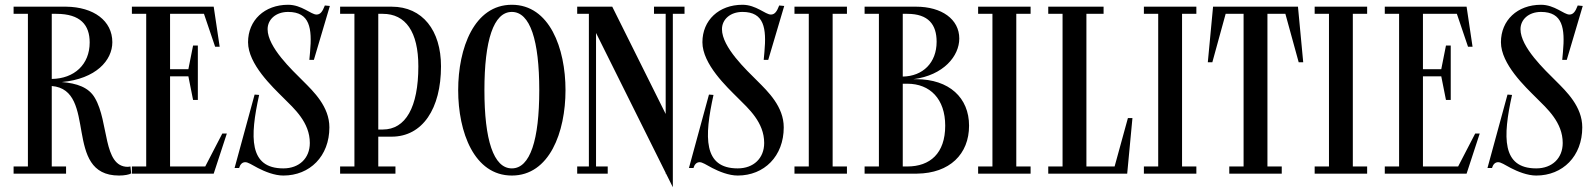

<svg xmlns="http://www.w3.org/2000/svg" viewBox="-20 -728 6687 805"><path d="M527 -30C524 -29.5 519 -28.5 516 -28.5C411 -28.5 437 -217 378 -317C352.3 -362.2 301.6 -378.9 238.9 -384C383.1 -397.4 451 -475.4 451 -551C451 -641 372.8 -698.7 257 -700V-700H37V-670H97V-30H37V0H257V-30H197V-367.4C391.9 -351.3 241.5 8 479 8C502 8 522 4 530 -1ZM216 -670C317.5 -670 356 -623 356 -550C356 -457.5 291.4 -398.3 197 -397V-670Z M840.5 -30H693V-408H769.8L789.5 -309H809.5V-537H789.5L769.8 -438H693V-670H835.2L882 -532H901L876 -700H533V-670H593V-30H533V0H876L931 -168H912Z M1168 8C1279 8 1361 -73 1361 -194C1361 -281 1295 -344 1250 -389C1205 -434 1102 -530 1102 -605.5C1102 -646.5 1136.5 -678 1188 -678C1279.5 -678 1289 -609 1280 -510L1277 -477H1296L1363 -703L1342 -705C1332 -679 1323 -667 1307 -667C1284 -667 1245 -708 1188 -708C1089 -708 1020 -643 1020 -551C1020 -459 1123 -363 1168 -318C1213 -273 1279 -215.5 1279 -128.5C1279 -64.5 1234.5 -22 1168 -22C1023 -22 1027.5 -153.5 1066.5 -330L1047.5 -331.5L963.5 -23.5H982.5C986.5 -37.5 994.5 -47.5 1007.5 -48C1020 -48.5 1035.5 -37 1061.5 -23.5C1090.5 -8.5 1131 8 1168 8Z M1622 -155C1752 -155 1829 -273 1829 -450C1829 -600 1752 -700 1622 -700H1406V-670H1466V-30H1406V0H1638V-30H1566V-155ZM1585 -670C1680.5 -670 1734 -595 1734 -450C1734 -278 1680.5 -185 1585 -185H1566V-670Z M2126 -708C1968 -708 1901 -526 1901 -350C1901 -174 1968 8 2126 8C2284 8 2351 -174 2351 -350C2351 -526 2284 -708 2126 -708ZM2126 -22C2049 -22 2011 -142 2011 -350C2011 -558 2049 -678 2126 -678C2203 -678 2241 -558 2241 -350C2241 -142 2203 -22 2126 -22Z M2850 -700H2722V-670H2771V-250.2L2547 -700H2400V-670H2449V-30H2400V0H2528V-30H2479V-589.8L2771 -3.3V0H2772.6L2801 57V-670H2850Z M3073 8C3184 8 3266 -73 3266 -194C3266 -281 3200 -344 3155 -389C3110 -434 3007 -530 3007 -605.5C3007 -646.5 3041.5 -678 3093 -678C3184.5 -678 3194 -609 3185 -510L3182 -477H3201L3268 -703L3247 -705C3237 -679 3228 -667 3212 -667C3189 -667 3150 -708 3093 -708C2994 -708 2925 -643 2925 -551C2925 -459 3028 -363 3073 -318C3118 -273 3184 -215.5 3184 -128.5C3184 -64.5 3139.5 -22 3073 -22C2928 -22 2932.5 -153.5 2971.5 -330L2952.5 -331.5L2868.5 -23.5H2887.5C2891.5 -37.5 2899.5 -47.5 2912.5 -48C2925 -48.5 2940.5 -37 2966.5 -23.5C2995.5 -8.5 3036 8 3073 8Z M3531 -700H3311V-670H3371V-30H3311V0H3531V-30H3471V-670H3531Z M4043 -201C4043 -318 3960 -396 3821 -396H3809.8C3935.8 -412.4 4002 -492.8 4002 -566.5C4002 -647.5 3928 -700 3821 -700H3605V-670H3665V-30H3605V0H3825V0C3961.6 -1.6 4043 -81.7 4043 -201ZM3784 -670C3873 -670 3907 -624.5 3907 -553C3907 -465 3849.4 -408.3 3765 -407V-670ZM3765 -30V-377H3784C3879.5 -377 3943 -313 3943 -201C3943 -85 3879.5 -30 3784 -30Z M4301 -700H4081V-670H4141V-30H4081V0H4301V-30H4241V-670H4301Z M4653.2 -30H4535V-670H4607V-700H4375V-670H4435V-30H4375V0H4706L4728 -233H4709Z M4996 -700H4776V-670H4836V-30H4776V0H4996V-30H4936V-670H4996Z M5422 -700H5066L5044 -467H5063L5118.8 -670H5194V-30H5134V0H5354V-30H5294V-670H5369.2L5425 -467H5444Z M5712 -700H5492V-670H5552V-30H5492V0H5712V-30H5652V-670H5712Z M6093.5 -30H5946V-408H6022.8L6042.5 -309H6062.5V-537H6042.5L6022.8 -438H5946V-670H6088.2L6135 -532H6154L6129 -700H5786V-670H5846V-30H5786V0H6129L6184 -168H6165Z M6421 8C6532 8 6614 -73 6614 -194C6614 -281 6548 -344 6503 -389C6458 -434 6355 -530 6355 -605.5C6355 -646.5 6389.5 -678 6441 -678C6532.5 -678 6542 -609 6533 -510L6530 -477H6549L6616 -703L6595 -705C6585 -679 6576 -667 6560 -667C6537 -667 6498 -708 6441 -708C6342 -708 6273 -643 6273 -551C6273 -459 6376 -363 6421 -318C6466 -273 6532 -215.5 6532 -128.5C6532 -64.5 6487.5 -22 6421 -22C6276 -22 6280.5 -153.5 6319.5 -330L6300.5 -331.5L6216.5 -23.5H6235.5C6239.5 -37.5 6247.5 -47.5 6260.5 -48C6273 -48.5 6288.5 -37 6314.5 -23.5C6343.5 -8.5 6384 8 6421 8Z"/></svg>

Font: Picaflor 12 pt
Style: Regular
Weight: 400
Designer: Ariel Martín Pérez
Foundry: Tunera Type Foundry
Version: Version 1.000;hotconv 1.0.109;makeotfexe 2.5.65596